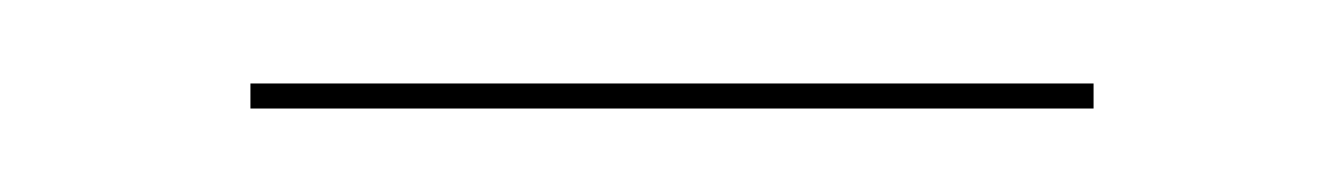

<svg xmlns="http://www.w3.org/2000/svg" viewBox="-20 -26 322 46"><path d="M242 -6V0H40V-6Z"/></svg>

Font: Moniqa Thin Display
Style: Regular
Weight: 100
Designer: Rajesh Rajput
Foundry: Rajesh Rajput
Version: Version 1.000